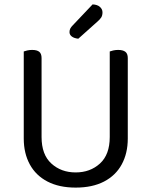

<svg xmlns="http://www.w3.org/2000/svg" viewBox="-20 -840 689 873"><path d="M324 13Q249 13 196 -14.5Q143 -42 115.5 -92.5Q88 -143 88 -210V-292H169V-217Q169 -137 213.5 -96.5Q258 -56 324 -56Q390 -56 434.5 -96.5Q479 -137 479 -217V-292H561V-210Q561 -143 533.5 -92.5Q506 -42 453 -14.5Q400 13 324 13ZM169 -251H88V-606Q93 -608 103.5 -610.5Q114 -613 126 -613Q148 -613 158.5 -604.5Q169 -596 169 -576ZM561 -251H479V-606Q484 -608 494.5 -610.5Q505 -613 517 -613Q539 -613 550 -604.5Q561 -596 561 -576ZM310 -724 401 -820Q423 -819 434.5 -808.5Q446 -798 446 -784Q446 -770 440.5 -761Q435 -752 421 -740L336 -664Q317 -666 306.5 -674Q296 -682 296 -694Q296 -704 300 -711Q304 -718 310 -724Z"/></svg>

Font: Baloo Bhaina 2
Style: Regular
Weight: 400
Designer: Yesha Goshar, Manish Minz, Shuchita Grover and Ek Type
Foundry: Ek Type
Version: Version 1.700